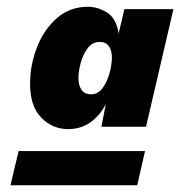

<svg xmlns="http://www.w3.org/2000/svg" viewBox="-20 -681 533 568"><path d="M182 -299Q135 -299 102 -333Q69 -367 69 -433Q69 -489 89.5 -541.5Q110 -594 148.5 -627.5Q187 -661 240 -661Q269 -661 296.5 -644Q324 -627 331 -582L348 -654H493L412 -306H280L293 -373Q275 -338 246.5 -318.5Q218 -299 182 -299ZM250 -402Q270 -402 283.5 -420.5Q297 -439 304 -464.5Q311 -490 311 -511Q311 -532 302 -544.5Q293 -557 275 -557Q253 -557 239 -538Q225 -519 218.5 -494Q212 -469 212 -451Q212 -429 221 -415.5Q230 -402 250 -402ZM11 -133 35 -234H409L386 -133Z"/></svg>

Font: Work Sans ExtraBold
Style: Italic
Weight: 800
Italic angle: -13°
Designer: Wei Huang
Foundry: Wei Huang
Version: Version 2.012; ttfautohint (v1.8.3)